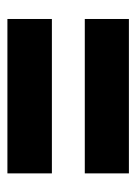

<svg xmlns="http://www.w3.org/2000/svg" viewBox="57 -618 376 531"><g transform="rotate(90 245.5 -352.0)"><path d="M32 -398H459V-520H32ZM32 -184H459V-307H32Z"/></g></svg>

Font: Noto Sans Bengali ExtraCondensed ExtraBold
Style: Regular
Weight: 800
Width: 2
Designer: Joana Ranito - Universal Thirst; Jelle Bosma - Monotype Design Team
Foundry: Universal Thirst ehf.
Version: Version 3.000